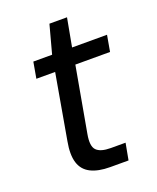

<svg xmlns="http://www.w3.org/2000/svg" viewBox="-119 -687 619 759"><g transform="rotate(-20 190.0 -307.5)"><path d="M213 0Q163 0 131.5 -16Q100 -32 89.5 -66Q79 -100 89 -154L137 -428H58L70 -496H149L181 -615H255L233 -496H380L368 -428H222L173 -154Q164 -105 181 -87.5Q198 -70 241 -70H303L290 0Z"/></g></svg>

Font: DM Sans 28pt
Style: Italic
Weight: 400
Italic angle: -10°
Version: Version 4.004;gftools[0.9.30]